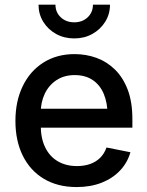

<svg xmlns="http://www.w3.org/2000/svg" viewBox="-20 -776 620 808"><path d="M302.7 11.2Q222.7 11.2 164.8 -23.4Q106.9 -58.1 75.9 -120.8Q44.9 -183.6 44.9 -267.1Q44.9 -350.1 75.7 -413.6Q106.4 -477.1 162.6 -512.7Q218.8 -548.3 293.9 -548.3Q342.3 -548.3 386 -532.5Q429.7 -516.6 463.9 -483.2Q498 -449.7 517.6 -398.2Q537.1 -346.7 537.1 -274.9V-238.8H102.1V-318.4H482.4L432.6 -292.5Q432.6 -342.3 417 -380.1Q401.4 -418 370.4 -439Q339.4 -460 294.4 -460Q249.5 -460 217.3 -438.5Q185.1 -417 168.2 -381.1Q151.4 -345.2 151.4 -302.2V-249.5Q151.4 -194.3 170.2 -155.8Q189 -117.2 223.4 -97.2Q257.8 -77.1 303.7 -77.1Q334.5 -77.1 359.4 -85.9Q384.3 -94.7 401.9 -112.3Q419.4 -129.9 428.2 -155.3L528.8 -135.3Q516.6 -91.8 485.4 -58.6Q454.1 -25.4 407.7 -7.1Q361.3 11.2 302.7 11.2ZM292.5 -614.3Q250 -614.3 216.1 -633.1Q182.1 -651.9 162.1 -684.3Q142.1 -716.8 142.1 -756.3H213.4Q213.4 -724.1 235.8 -703.1Q258.3 -682.1 292.5 -682.1Q326.7 -682.1 348.9 -703.1Q371.1 -724.1 371.1 -756.3H442.9Q442.9 -716.8 422.9 -684.6Q402.8 -652.3 368.9 -633.3Q335 -614.3 292.5 -614.3Z"/></svg>

Font: Inter 17pt Medium
Style: Regular
Weight: 500
Version: Version 4.001;git-66647c0bb